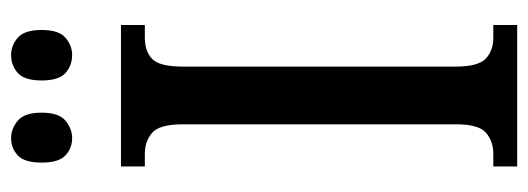

<svg xmlns="http://www.w3.org/2000/svg" viewBox="-323 -629 952 346"><g transform="rotate(-90 153.0 -456.0)"><path d="M26 0V-43H49Q71 -43 86.5 -56Q102 -69 102 -110V-602Q102 -645 86.5 -658Q71 -671 49 -671H26V-714H281V-671H258Q234 -671 220 -658Q206 -645 206 -602V-111Q206 -70 220.5 -56.5Q235 -43 258 -43H281V0ZM227 -802Q208 -802 194.5 -814Q181 -826 181 -857Q181 -888 194.5 -900Q208 -912 227 -912Q244 -912 258 -900Q272 -888 272 -857Q272 -826 258 -814Q244 -802 227 -802ZM77 -802Q59 -802 46 -814Q33 -826 33 -857Q33 -888 46 -900Q59 -912 77 -912Q94 -912 108.5 -900Q123 -888 123 -857Q123 -826 108.5 -814Q94 -802 77 -802Z"/></g></svg>

Font: Noto Serif ExtraCondensed Medium
Style: Regular
Weight: 500
Width: 2
Designer: Monotype Design Team
Foundry: Monotype Imaging Inc.
Version: Version 2.015